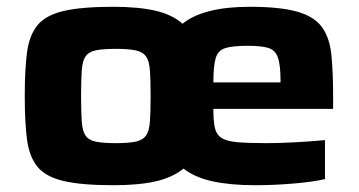

<svg xmlns="http://www.w3.org/2000/svg" viewBox="-20 -538 1058 566"><path d="M314 8Q220 8 167 -4.5Q114 -17 90 -47Q66 -77 59.5 -127.5Q53 -178 53 -255Q53 -332 59.5 -382.5Q66 -433 90 -463Q114 -493 167 -505.5Q220 -518 314 -518Q388 -518 438 -506.5Q488 -495 518 -468Q580 -518 716 -518Q806 -518 856.5 -503.5Q907 -489 929.5 -457.5Q952 -426 957 -375.5Q962 -325 962 -253V-217H609Q609 -183 613 -163Q617 -143 631.5 -132.5Q646 -122 678 -119Q710 -116 766 -116Q800 -116 848.5 -118.5Q897 -121 938 -125V-10Q904 -2 846 3Q788 8 732 8Q659 8 606.5 -3.5Q554 -15 521 -41Q489 -15 439.5 -3.5Q390 8 314 8ZM609 -295H807V-300Q807 -347 799 -369Q791 -391 770 -397Q749 -403 710 -403Q665 -403 643.5 -396Q622 -389 615.5 -365.5Q609 -342 609 -295ZM321 -116Q359 -116 380 -120.5Q401 -125 410.5 -138.5Q420 -152 422 -180Q424 -208 424 -255Q424 -302 422 -330Q420 -358 410.5 -371.5Q401 -385 380 -389.5Q359 -394 321 -394Q283 -394 262 -389.5Q241 -385 232 -371.5Q223 -358 221 -330Q219 -302 219 -255Q219 -208 221 -180Q223 -152 232 -138.5Q241 -125 262 -120.5Q283 -116 321 -116Z"/></svg>

Font: Saira Expanded
Style: Bold
Weight: 700
Width: 7
Designer: Hector Gatti with collaboration of the Omnibus-Type team
Foundry: Omnibus-Type
Version: Version 1.100; ttfautohint (v1.8.3)